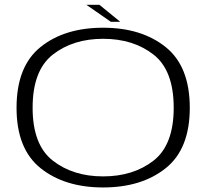

<svg xmlns="http://www.w3.org/2000/svg" viewBox="-20 -800 901 824"><path d="M422.5 4.5Q587.5 4.5 691 -78Q794.5 -160.5 794.5 -337.5Q794.5 -515 691 -598Q587.5 -681 422.5 -681Q257 -681 154 -598.2Q51 -515.5 51 -337.5Q51 -160.5 154.5 -78Q258 4.5 422.5 4.5ZM422.5 -43Q293.5 -43 206.8 -110.5Q120 -178 120 -337.5Q120 -498 206.8 -565.8Q293.5 -633.5 422.5 -633.5Q552 -633.5 638.8 -565.8Q725.5 -498 725.5 -337.5Q725.5 -178 638.8 -110.5Q552 -43 422.5 -43ZM455.5 -706.5H496L406.5 -779.5H350.5Z"/></svg>

Font: Anybody Expanded Light
Style: Regular
Weight: 300
Width: 7
Version: Version 1.113;gftools[0.9.25]